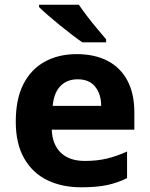

<svg xmlns="http://www.w3.org/2000/svg" viewBox="-20 -786 637 816"><path d="M325 10Q244 10 181.5 -20Q119 -50 83 -112.5Q47 -175 47 -269Q47 -365 79.5 -428.5Q112 -492 170.5 -524Q229 -556 306 -556Q382 -556 437 -527.5Q492 -499 521.5 -443.5Q551 -388 551 -308V-235H200Q202 -173 238 -137.5Q274 -102 341 -102Q392 -102 434 -112Q476 -122 520 -142V-29Q480 -9 435.5 0.5Q391 10 325 10ZM204 -336H410Q410 -385 385 -417Q360 -449 310 -449Q265 -449 237 -420.5Q209 -392 204 -336ZM315 -766Q330 -744 350.5 -717Q371 -690 393 -664Q415 -638 431 -619V-606H330Q311 -619 285.5 -638.5Q260 -658 233.5 -679.5Q207 -701 183.5 -721.5Q160 -742 146 -756V-766Z"/></svg>

Font: Noto Sans Symbols
Style: Bold
Weight: 700
Version: Version 2.002